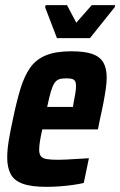

<svg xmlns="http://www.w3.org/2000/svg" viewBox="-20 -717 467 745"><path d="M160 8Q102 8 68.5 -4Q35 -16 21.5 -41.5Q8 -67 8 -106Q8 -135 14 -172Q20 -209 30 -254Q44 -322 59 -371.5Q74 -421 96.5 -453.5Q119 -486 157.5 -502Q196 -518 256 -518Q309 -518 338.5 -507.5Q368 -497 381 -474.5Q394 -452 394 -416Q394 -397 390.5 -372.5Q387 -348 381.5 -319Q376 -290 368 -255L360 -215H144Q138 -188 135 -169Q132 -150 132 -136Q132 -119 139 -110.5Q146 -102 162.5 -99.5Q179 -97 207 -97Q219 -97 239 -98Q259 -99 281.5 -100.5Q304 -102 325 -103L305 -7Q288 -3 263.5 0.5Q239 4 212.5 6Q186 8 160 8ZM163 -302H263L265 -315Q270 -339 272.5 -355.5Q275 -372 275 -383Q275 -396 271 -402.5Q267 -409 258.5 -411Q250 -413 237 -413Q220 -413 209.5 -409.5Q199 -406 191.5 -395Q184 -384 177.5 -362Q171 -340 163 -302ZM201 -569 155 -689 157 -697H240L276 -629L336 -697H427L425 -689L329 -569Z"/></svg>

Font: Saira Condensed
Style: Bold Italic
Weight: 700
Width: 3
Italic angle: -12°
Designer: Hector Gatti with collaboration of the Omnibus-Type team
Foundry: Omnibus-Type
Version: Version 1.101